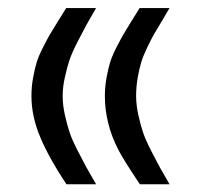

<svg xmlns="http://www.w3.org/2000/svg" viewBox="-20 -463 507 480"><path d="M220.2 -442.9Q202.1 -411.6 195.3 -399.4Q188.5 -387.2 174.1 -358.9Q159.7 -330.6 153.8 -313Q147.9 -295.4 142.3 -270.5Q136.7 -245.6 136.7 -223.1Q136.7 -200.2 142.3 -175.3Q147.9 -150.4 153.8 -132.6Q159.7 -114.7 174.1 -86.4Q188.5 -58.1 195.3 -45.9Q202.1 -33.7 220.2 -2.4H146Q104 -65.4 81.3 -118.4Q58.6 -171.4 58.6 -223.1Q58.6 -246.1 62.7 -268.6Q66.9 -291 71.5 -306.6Q76.2 -322.3 87.6 -344.7Q99.1 -367.2 104.7 -376.7Q110.4 -386.2 125.7 -411.1Q141.1 -436 145.5 -442.9ZM403.8 -442.9Q398.9 -434.1 385.3 -411.4Q371.6 -388.7 365.2 -377.7Q358.9 -366.7 348.4 -345Q337.9 -323.2 333 -307.1Q328.1 -291 324.2 -268.6Q320.3 -246.1 320.3 -223.1Q320.3 -200.2 325.9 -175.3Q331.5 -150.4 337.4 -132.6Q343.3 -114.7 357.7 -86.4Q372.1 -58.1 378.9 -45.9Q385.7 -33.7 403.8 -2.4H329.6Q288.1 -64.5 275.9 -88.4Q242.2 -153.8 242.2 -223.1Q242.2 -246.1 246.3 -268.6Q250.5 -291 255.1 -306.6Q259.8 -322.3 271.2 -344.7Q282.7 -367.2 288.3 -376.7Q293.9 -386.2 309.3 -411.1Q324.7 -436 329.1 -442.9Z"/></svg>

Font: Shabnam WOL
Style: WOL
Weight: 400
Foundry: DejaVu fonts team - Redesigned by Saber Rastikerdar - Based on Vazir font
Version: Version 5.0.0